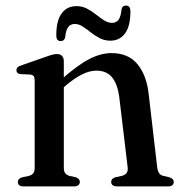

<svg xmlns="http://www.w3.org/2000/svg" viewBox="-20 -669 652 689"><path d="M209 -449.5V-67.5Q209 -54 214 -47.5Q219 -41 228.5 -38L251.5 -33Q266.5 -28 266.5 -16.5Q266.5 0 244 0H65.5Q54.5 0 49.2 -4.2Q44 -8.5 44 -16Q44 -22 48 -26.2Q52 -30.5 60.5 -33L84.5 -38Q94.5 -41 99.5 -47.5Q104.5 -54 104.5 -67V-380Q104.5 -391 100.8 -395.8Q97 -400.5 88.5 -401.5L54.5 -403Q46 -404 42.5 -407.5Q39 -411 39 -417Q39 -423 43 -427.2Q47 -431.5 58 -435L142.5 -464.5Q157.5 -470 167 -472.5Q176.5 -475 184.5 -475Q196.5 -475 202.8 -468.2Q209 -461.5 209 -449.5ZM195 -344 176 -363 198 -382Q256.5 -434 298.8 -456.2Q341 -478.5 380.5 -478.5Q440 -478.5 473 -439Q506 -399.5 513.5 -332L544 -69.5Q546 -55 550.8 -47.8Q555.5 -40.5 565.5 -38L587 -33Q595.5 -30.5 599.5 -26.2Q603.5 -22 603.5 -16Q603.5 -8.5 598.2 -4.2Q593 0 582 0H401.5Q379 0 379 -16.5Q379 -28 394 -33L418 -38Q428.5 -41 434.2 -48.2Q440 -55.5 438 -69.5L408.5 -316.5Q402.5 -366 382.8 -390.8Q363 -415.5 325.5 -415.5Q301.5 -415.5 274.8 -402.2Q248 -389 216.5 -362.5ZM376 -523Q355.5 -523 338 -532Q320.5 -541 305.5 -553Q290.5 -565 276.5 -574Q262.5 -583 248.5 -583Q232.5 -583 224.2 -571.2Q216 -559.5 214 -535.5Q211 -521.5 197.5 -521.5Q182 -521.5 182 -542.5Q182 -594.5 201.2 -620.8Q220.5 -647 254 -647Q275 -647 292.2 -638Q309.5 -629 324.5 -617Q339.5 -605 353.5 -596Q367.5 -587 382 -587Q398 -587 406 -599Q414 -611 416 -635Q418.5 -649 432.5 -649Q448 -649 448 -628Q448 -575.5 428.8 -549.2Q409.5 -523 376 -523Z"/></svg>

Font: Fraunces 20pt
Style: Regular
Weight: 400
Version: Version 1.000;[b76b70a41]